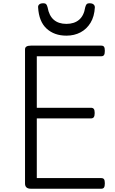

<svg xmlns="http://www.w3.org/2000/svg" viewBox="-20 -1154 703 1174"><path d="M169 0Q151 0 142 -8Q133 -16 133 -32V-852Q133 -864 142 -869.5Q151 -875 169 -875H599Q611 -875 616 -868Q621 -861 621 -843Q621 -825 616 -817.5Q611 -810 599 -810H205V-495H536Q548 -495 553.5 -488Q559 -481 559 -463Q559 -445 553.5 -437.5Q548 -430 536 -430H205V-65H599Q611 -65 616 -58Q621 -51 621 -33Q621 -15 616 -7.5Q611 0 599 0ZM386 -936Q312 -936 265 -979Q218 -1022 213 -1109Q212 -1120 220 -1127Q228 -1134 244 -1134Q258 -1134 263 -1127.5Q268 -1121 271 -1109Q280 -1058 309 -1033Q338 -1008 386 -1008Q434 -1008 463.5 -1033Q493 -1058 501 -1109Q504 -1121 509 -1127.5Q514 -1134 528 -1134Q544 -1134 552 -1127Q560 -1120 560 -1109Q557 -1053 533.5 -1014.5Q510 -976 472 -956Q434 -936 386 -936Z"/></svg>

Font: Playwrite GB S Light
Style: Regular
Weight: 300
Designer: Veronika Burian, José Scaglione
Foundry: TypeTogether
Version: Version 1.002